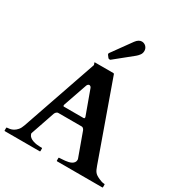

<svg xmlns="http://www.w3.org/2000/svg" viewBox="-217 -1113 1187 1264"><g transform="rotate(30 376.0 -481.0)"><path d="M2.4 -22.9Q2.4 -26.9 6.3 -26.9Q15.6 -27.3 28.1 -29.5Q40.5 -31.7 53.5 -38.8Q66.4 -45.9 78.6 -59.8Q90.8 -73.7 99.1 -98.1L295.4 -667.5Q295.4 -667 295.7 -668Q295.9 -668.9 295.9 -669.9Q295.9 -673.3 293.2 -678.5Q290.5 -683.6 290.5 -686Q290.5 -688.5 292.5 -688.5H434.1Q435.1 -688 436.8 -687.5Q438.5 -687 439.5 -684.6L646 -105Q650.9 -91.3 655.3 -81.5Q659.7 -71.8 665.8 -64.2Q671.9 -56.6 681.2 -50.5Q690.4 -44.4 705.1 -38.1Q711.9 -34.7 723.6 -30.8Q735.4 -26.9 746.1 -26.9Q748.5 -26.9 749.3 -25.4Q750 -23.9 750 -22.5V-3.9Q750 -2.9 749.3 -1.5Q748.5 0 746.1 0H403.3Q400.9 0 400.1 -1.5Q399.4 -2.9 399.4 -3.9V-22.9Q399.4 -23.9 400.1 -25.4Q400.9 -26.9 403.3 -26.9Q405.3 -26.9 407.2 -27.1Q409.2 -27.3 410.2 -27.3Q415.5 -27.8 425.5 -28.3Q435.5 -28.8 447.3 -30Q459 -31.2 470.9 -33.9Q482.9 -36.6 492.7 -41.7Q502.4 -46.9 508.8 -55.2Q515.1 -63.5 515.1 -75.7Q515.1 -78.6 514.2 -82.5L450.2 -258.8Q449.7 -259.8 448.5 -263.2Q447.3 -266.6 444.6 -270.3Q441.9 -273.9 437.7 -276.9Q433.6 -279.8 427.7 -279.8H251.5Q245.1 -279.8 240.7 -276.9Q236.3 -273.9 233.4 -270.5Q230.5 -267.1 228.8 -263.7Q227.1 -260.3 227.1 -259.8Q211.4 -213.9 200.7 -182.4Q189.9 -150.9 182.9 -130.4Q175.8 -109.9 171.9 -98.6Q168 -87.4 166.3 -82.3Q164.6 -77.1 164.3 -75.9Q164.1 -74.7 164.1 -74.7Q164.1 -73.2 164.6 -71.5Q165 -69.8 165.5 -68.4Q169.4 -56.2 179.9 -48.1Q190.4 -40 204.1 -35.4Q217.8 -30.8 232.2 -28.8Q246.6 -26.9 257.8 -26.9H270.5Q272.9 -26.9 273.7 -25.4Q274.4 -23.9 274.4 -22.9V-3.9Q274.4 -2.9 273.7 -1.5Q272.9 0 270.5 0H6.3Q2.4 0 2.4 -3.9ZM258.3 -350.1Q257.3 -347.7 256.8 -345.2Q256.3 -342.8 256.3 -340.3Q256.3 -337.4 257.8 -335.7Q259.3 -334 263.7 -334H410.2Q415.5 -334 417.2 -336.2Q418.9 -338.4 418.9 -341.3Q418.9 -343.8 418.5 -345.7Q418 -347.7 417 -350.1L352.1 -528.3Q349.6 -535.2 344.7 -538.3Q339.8 -541.5 335.9 -541.5Q332 -541.5 327.1 -537.8Q322.3 -534.2 319.8 -527.8ZM344.2 -772.9Q342.8 -774.9 341.6 -776.9Q340.3 -778.8 340.3 -781.7Q340.3 -784.7 341.8 -786.6Q343.3 -788.6 344.2 -790.5L448.2 -934.6Q459 -949.2 470.2 -955.8Q481.4 -962.4 492.7 -962.4Q502 -962.4 510.3 -958.7Q518.6 -955.1 524.7 -948.7Q530.8 -942.4 534.2 -934.1Q537.6 -925.8 537.6 -916.5Q537.6 -898.4 527.8 -885.3Q518.1 -872.1 506.8 -862.8L375 -756.3Q372.1 -753.9 370.8 -753.7Q369.6 -753.4 366.2 -753.4Q361.8 -753.4 359.6 -754.6Q357.4 -755.9 355 -758.8Z"/></g></svg>

Font: Cardo
Style: Bold
Weight: 700
Designer: David J. Perry
Foundry: David J. Perry
Version: Version 1.0011